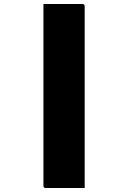

<svg xmlns="http://www.w3.org/2000/svg" viewBox="-20 -780 640 959"><path d="M197 -760H392Q403 -760 403 -749V159H208Q197 159 197 148Z"/></svg>

Font: Recursive Mn Lnr St Blk
Style: Regular
Weight: 900
Monospace: yes
Version: Version 1.079;hotconv 1.0.112;makeotfexe 2.5.65598; ttfautoh